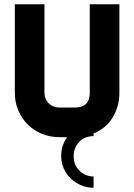

<svg xmlns="http://www.w3.org/2000/svg" viewBox="-20 -648 634 907"><path d="M328 91Q328 131 355 158Q382 185 422 186V239Q390 239 362.5 227Q335 215 314 195Q293 175 281 147.5Q269 120 269 88Q269 40 297 0H260Q216 0 177.5 -16Q139 -32 110.5 -60.5Q82 -89 66 -127.5Q50 -166 50 -210V-628H190V-210Q190 -180 210 -160Q230 -140 260 -140H334Q404 -140 404 -210V-628H544V-210Q544 -147 513 -94.5Q482 -42 422 -17V-5Q380 -5 354 22.5Q328 50 328 91Z"/></svg>

Font: CAT North
Style: Regular
Weight: 400
Designer: Peter Wiegel
Foundry: Peter Wiegel
Version: Version 1.000